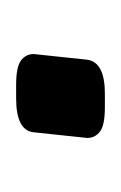

<svg xmlns="http://www.w3.org/2000/svg" viewBox="24 -172 150 238"><g transform="rotate(-90 99.0 -53.0)"><path d="M113 -108Q135 -108 143 -102Q151 -96 151 -86L144 -20Q141 2 102 2H85Q63 2 55 -4Q47 -10 47 -20L54 -86Q56 -108 96 -108Z"/></g></svg>

Font: Asap VF Beta
Style: Italic
Weight: 400
Italic angle: -6°
Designer: Pablo Cosgaya
Foundry: Pablo Cosgaya
Version: Version 1.007